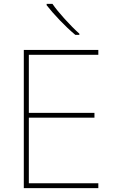

<svg xmlns="http://www.w3.org/2000/svg" viewBox="-20 -972 590 992"><path d="M251 -952H221V-945C256 -900 316 -836 369 -792H390V-798C345 -838 280 -909 251 -952ZM488 0V-25H129V-364H468V-389H129V-689H488V-714H103V0Z"/></svg>

Font: Noto Sans Thai Looped Thin
Style: Regular
Weight: 100
Designer: Sasikarn Vongin, Ben Mitchell
Foundry: The Fontpad Ltd
Version: Version 1.001